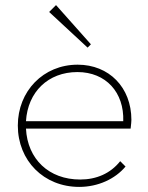

<svg xmlns="http://www.w3.org/2000/svg" viewBox="-20 -724 582 754"><path d="M291 10C365 10 432 -21 473 -70L452 -91C414 -43 359 -19 295 -19C172 -19 88 -99 82 -219H493C495 -236 496 -248 496 -253C496 -381 408 -470 285 -470C150 -470 50 -366 50 -231C50 -93 152 10 291 10ZM82 -248C89 -363 169 -441 284 -441C396 -441 468 -361 464 -248ZM173 -677 324 -537 337 -550 200 -704Z"/></svg>

Font: MV Cash Thin
Style: Regular
Weight: 100
Designer: Rodrigo Fuenzalida
Foundry: fragTYPE
Version: Version 1.100;Glyphs 3.1.2 (3151)